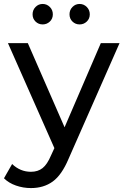

<svg xmlns="http://www.w3.org/2000/svg" viewBox="-42 -747 622 967"><path d="M-22 150.9 19 79.1Q60.1 118.2 113.8 118.2Q148.9 118.2 172.4 99.6Q195.8 81.1 214.8 36.1L231.9 -1L-2 -529.8H98.1L283.2 -106L465.8 -529.8H560.1L303.2 53.2Q269 134.3 223.6 167.2Q178.2 200.2 113.8 200.2Q74.7 200.2 38.3 187.5Q2 174.8 -22 150.9ZM122.1 -674.8Q122.1 -696.8 137 -711.9Q151.9 -727.1 172.9 -727.1Q193.8 -727.1 209 -711.9Q224.1 -696.8 224.1 -674.8Q224.1 -652.8 209 -638.4Q193.8 -624 172.9 -624Q151.9 -624 137 -638.4Q122.1 -652.8 122.1 -674.8ZM308.1 -674.8Q308.1 -696.8 323 -711.9Q337.9 -727.1 358.9 -727.1Q379.9 -727.1 395 -711.9Q410.2 -696.8 410.2 -674.8Q410.2 -652.8 395 -638.4Q379.9 -624 358.9 -624Q337.9 -624 323 -638.4Q308.1 -652.8 308.1 -674.8Z"/></svg>

Font: Montserrat Medium
Style: Regular
Weight: 500
Designer: Julieta Ulanovsky
Foundry: Julieta Ulanovsky
Version: Version 7.200